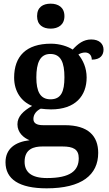

<svg xmlns="http://www.w3.org/2000/svg" viewBox="-20 -786 592 1046"><path d="M256 -630C296 -630 331 -650 331 -698C331 -747 296 -766 256 -766C214 -766 182 -747 182 -698C182 -650 214 -630 256 -630ZM234 240C425 240 515 167 515 47C515 -45 461 -104 333 -104H215C178 -104 162 -116 162 -138C162 -165 181 -184 202 -194C215 -192 243 -190 258 -190C391 -190 452 -264 452 -364C452 -416 432 -459 407 -489C416 -495 430 -500 444 -500C466 -500 480 -484 480 -461C528 -461 544 -487 544 -516C544 -546 522 -571 477 -571C435 -571 405 -548 376 -516C350 -533 306 -548 258 -548C122 -548 57 -479 57 -363C57 -287 97 -232 155 -209C106 -181 75 -151 75 -109C75 -63 109 -35 141 -22C62 -13 10 25 10 98C10 190 84 240 234 240ZM255 -245C199 -245 178 -288 178 -364C178 -443 198 -492 254 -492C312 -492 331 -445 331 -365C331 -287 313 -245 255 -245ZM236 184C150 184 114 151 114 95C114 25 165 12 211 12H320C379 12 409 27 409 76C409 144 363 184 236 184Z"/></svg>

Font: Noto Serif Yezidi SemiBold
Style: Regular
Weight: 600
Designer: Dalton Maag Ltd
Foundry: Dalton Maag Ltd
Version: Version 1.001